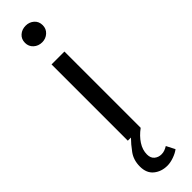

<svg xmlns="http://www.w3.org/2000/svg" viewBox="-310 -676 865 865"><g transform="rotate(-45 123.0 -243.0)"><path d="M129 206Q91 206 64.5 184.5Q38 163 38 121Q38 80 59.5 50.5Q81 21 102 0H82V-486H164V0Q134 22 116.5 49Q99 76 99 105Q99 128 113 139.5Q127 151 146 151Q157 151 166.5 147.5Q176 144 186 138L207 179Q193 190 170.5 198Q148 206 129 206ZM123 -586Q99 -586 82.5 -601Q66 -616 66 -639Q66 -663 82.5 -677.5Q99 -692 123 -692Q146 -692 162.5 -677.5Q179 -663 179 -639Q179 -616 162.5 -601Q146 -586 123 -586Z"/></g></svg>

Font: .
Style: 
Weight: 400
Designer: Paul D. Hunt, Dalton Maag
Foundry: Dalton Maag Ltd
Version: Version 1.200